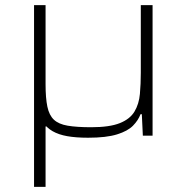

<svg xmlns="http://www.w3.org/2000/svg" viewBox="-20 -530 729 750"><path d="M113 200V-510H158V-201Q158 -147 165 -113.5Q172 -80 190.5 -62.5Q209 -45 244.5 -39Q280 -33 336 -33Q408 -33 448 -49Q488 -65 505.5 -94.5Q523 -124 526.5 -163Q530 -202 530 -246V-510H576V0H538L534 -84H529Q520 -60 499.5 -39Q479 -18 437 -5Q395 8 324 8Q277 8 243 2Q209 -4 185.5 -17.5Q162 -31 149 -52L207 -36H158V200Z"/></svg>

Font: Saira Expanded ExtraLight
Style: Regular
Weight: 250
Width: 7
Designer: Hector Gatti with collaboration of the Omnibus-Type team
Foundry: Omnibus-Type
Version: Version 1.101